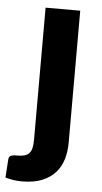

<svg xmlns="http://www.w3.org/2000/svg" viewBox="-89 -549 403 762"><g transform="rotate(5 112.0 -168.5)"><path d="M199.5 -515.5V10Q199.5 45 190.5 75.8Q181.5 106.5 161.2 129.5Q141 152.5 108.2 166Q75.5 179.5 27.5 179.5Q9 179.5 -6.5 177Q-22 174.5 -38.5 170L-33.5 97Q-32.5 87 -26.2 83Q-20 79 -1.5 79Q17 79 29 75.8Q41 72.5 48.2 64.5Q55.5 56.5 58.5 43.2Q61.5 30 61.5 10V-515.5Z"/></g></svg>

Font: LatoLatin Heavy
Style: Regular
Weight: 800
Designer: Lukasz Dziedzic with Adam Twardoch and Botio Nikoltchev
Foundry: tyPoland Lukasz Dziedzic
Version: Version 2.015; 2015-08-06; http://www.latofonts.com/